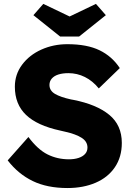

<svg xmlns="http://www.w3.org/2000/svg" viewBox="-20 -939 674 969"><path d="M18.8 -129.6 123.4 -247.6Q170.2 -184.6 219.7 -159.8Q269.2 -135 328 -135Q355.2 -135 376.3 -141.9Q397.4 -148.8 409.4 -162Q421.4 -175.2 421.4 -194.4Q421.4 -224.8 392 -243.5Q362.6 -262.2 309.8 -274L284 -280Q167.6 -305.2 111.3 -359.1Q55 -413 55 -501.4Q55 -563.4 91.5 -612.4Q128 -661.4 188.7 -688.7Q249.4 -716 320 -716Q419 -716 482.2 -685.4Q545.4 -654.8 584.6 -595.4L478.6 -492.8Q447.4 -531 408.3 -550.4Q369.2 -569.8 325.4 -569.8Q295.8 -569.8 274.4 -562.9Q253 -556 241.3 -542.4Q229.6 -528.8 229.6 -510.4Q229.6 -481.8 257.1 -465.4Q284.6 -449 338 -437.2L350.2 -435Q467.2 -412 531 -359.8Q594.8 -307.6 594.8 -217.6Q594.8 -146.8 559.9 -95.2Q525 -43.6 462.7 -16.8Q400.4 10 320.6 10Q217.8 10 144.8 -25.5Q71.8 -61 18.8 -129.6ZM148.6 -862.4 198.6 -919.4 346.4 -848.6H316.4L464.2 -919.4L514.2 -862.4L379.2 -754.6H283.6Z"/></svg>

Font: Easer Grotesk Variable
Style: Regular
Weight: 400
Designer: Boardeaser, Bonnie Shaver-Troup, Thomas Jockin
Foundry: Lexend
Version: Version 1.001;Glyphs 3.1.2 (3151)